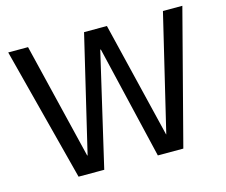

<svg xmlns="http://www.w3.org/2000/svg" viewBox="-95 -788 1079 917"><g transform="rotate(-15 445.0 -330.0)"><path d="M186 0 15 -660H113L252 -87H254L390 -660H503L642 -87H643L780 -660H876L704 0H578L446 -559H443L313 0Z"/></g></svg>

Font: Bricolage Grotesque 96pt
Style: Regular
Weight: 400
Version: Version 1.001;gftools[0.9.33.dev8+g029e19f]